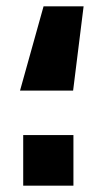

<svg xmlns="http://www.w3.org/2000/svg" viewBox="-20 -584 313 604"><path d="M243 -564 210 -299H43L117 -564ZM211 -159V0H53V-159Z"/></svg>

Font: Cairo Play ExtraBold
Style: Regular
Weight: 800
Version: Version 3.119